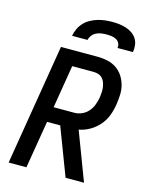

<svg xmlns="http://www.w3.org/2000/svg" viewBox="-138 -1041 876 1127"><g transform="rotate(15 300.0 -477.5)"><path d="M485 0H373L263 -289H183L135 0H27L148 -735H371Q402 -735 431.5 -728.5Q461 -722 485 -706Q509 -690 525 -666Q541 -642 549 -613.5Q557 -585 556 -554.5Q555 -524 550 -493Q545 -459 532.5 -425.5Q520 -392 496 -364Q472 -336 440 -317.5Q408 -299 374 -293ZM198 -382H324Q347 -382 369.5 -392Q392 -402 408 -420.5Q424 -439 432.5 -462Q441 -485 445 -508Q447 -523 448 -538.5Q449 -554 447 -569Q445 -584 440 -598Q435 -612 425.5 -622.5Q416 -633 401.5 -638Q387 -643 371 -643H241ZM194 -815Q198 -837 208 -858.5Q218 -880 234 -897Q250 -914 271 -925.5Q292 -937 314 -943.5Q336 -950 358 -952.5Q380 -955 402 -955Q424 -955 445 -952.5Q466 -950 486 -943.5Q506 -937 523 -925.5Q540 -914 551 -897Q562 -880 565 -858.5Q568 -837 564 -815H470Q473 -830 466.5 -843.5Q460 -857 447 -864Q434 -871 419 -873Q404 -875 389 -875Q374 -875 358 -873Q342 -871 327 -864Q312 -857 301.5 -843.5Q291 -830 288 -815Z"/></g></svg>

Font: Iosevka SmBd Ex Obl
Style: Regular
Weight: 600
Width: 7
Italic angle: -9°
Monospace: yes
Designer: Belleve Invis
Foundry: Belleve Invis
Version: Version 32.5.0; ttfautohint (v1.8.4)